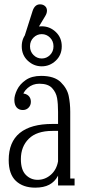

<svg xmlns="http://www.w3.org/2000/svg" viewBox="-20 -853 397 883"><path d="M82 -423Q100 -423 111 -412.5Q122 -402 122 -385Q122 -369 111.5 -358Q101 -347 85 -347Q67 -347 56.5 -359Q46 -371 46 -394Q46 -414 58.5 -440Q71 -466 98.5 -485Q126 -504 169 -504Q230 -504 259.5 -475Q289 -446 296 -411.5Q303 -377 303 -339V-32H323V0H247V-339Q247 -376 242.5 -402Q238 -428 219.5 -448Q201 -468 161 -468Q130 -468 107.5 -448.5Q85 -429 83 -406ZM142 10Q86 10 53 -21Q20 -52 20 -117Q20 -200 71 -241.5Q122 -283 221 -283H257V-251H221Q149 -251 112.5 -215Q76 -179 76 -121Q76 -72 98.5 -49Q121 -26 153 -26Q187 -26 213.5 -49Q240 -72 247 -111H265Q260 -70 246 -43.5Q232 -17 206.5 -3.5Q181 10 142 10ZM172 -548Q135 -548 107.5 -574Q80 -600 80 -640Q80 -680 107.5 -706Q135 -732 172 -732Q209 -732 236.5 -706Q264 -680 264 -640Q264 -600 236.5 -574Q209 -548 172 -548ZM172 -584Q194 -584 210 -600Q226 -616 226 -640Q226 -664 210 -680Q194 -696 172 -696Q150 -696 134 -680Q118 -664 118 -640Q118 -616 134 -600Q150 -584 172 -584ZM130 -803Q135 -818 143.5 -825.5Q152 -833 164 -833Q178 -833 187 -825Q196 -817 196 -804Q196 -792 188 -779L121 -668H87Z"/></svg>

Font: Margherita Variable
Style: Regular
Weight: 400
Designer: James Puckett
Foundry: Dunwich Type Founders
Version: Version 1.008